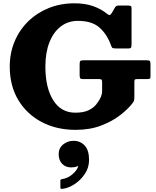

<svg xmlns="http://www.w3.org/2000/svg" viewBox="-20 -788 965 1191"><path d="M499.5 -414H888.5Q904.5 -414 909 -410Q913.5 -406 913.5 -388.5V-315.5Q913.5 -303 909.5 -300.2Q905.5 -297.5 893 -297.5H831.5Q820 -297.5 816.8 -294.5Q813.5 -291.5 813.5 -280V-187Q813.5 -171 811.2 -164Q809 -157 802 -148Q776.5 -114 727.8 -75.5Q679 -37 609 -9.8Q539 17.5 449.5 17.5Q330.5 17.5 238.2 -31.2Q146 -80 93.2 -168Q40.5 -256 40.5 -375Q40.5 -458.5 70.2 -530Q100 -601.5 154.2 -654.8Q208.5 -708 281.8 -737.8Q355 -767.5 442.5 -767.5Q508 -767.5 558 -749.8Q608 -732 644 -702.5Q654.5 -694 660 -694.8Q665.5 -695.5 673.5 -707.5L693.5 -742Q700.5 -753.5 714.5 -753.5H775.5Q786.5 -753.5 791.2 -750.8Q796 -748 796 -737V-515Q796 -501 793.5 -494.2Q791 -487.5 776.5 -487.5H698.5Q679 -487.5 675.5 -492.5Q672 -497.5 667 -511Q642.5 -577.5 596 -618Q549.5 -658.5 462.5 -658.5Q402.5 -658.5 357.2 -624Q312 -589.5 286.8 -526Q261.5 -462.5 261.5 -375Q261.5 -244 310 -166.5Q358.5 -89 447 -89Q496.5 -89 527.5 -103.2Q558.5 -117.5 576.8 -140Q595 -162.5 605.5 -186.5Q609.5 -196 611.5 -204.2Q613.5 -212.5 613.5 -227V-276.5Q613.5 -290.5 609.8 -294Q606 -297.5 593 -297.5H495.5Q479.5 -297.5 476.8 -304Q474 -310.5 474 -325V-390.5Q474 -407 479 -410.5Q484 -414 499.5 -414ZM344 168Q344 130.5 371.8 108Q399.5 85.5 435.5 85.5Q478.5 85.5 505.5 115Q532.5 144.5 532.5 204Q532.5 252 506.2 291Q480 330 441.8 354.8Q403.5 379.5 367.5 383.5Q360 384.5 357.2 382.8Q354.5 381 354.5 372.5V333Q354.5 324.5 364.5 323Q398 319 427 295Q456 271 464 247Q466 239.5 457.5 244Q444.5 250.5 422 250.5Q386.5 250.5 365.2 228Q344 205.5 344 168Z"/></svg>

Font: Besley* Heavy
Style: Regular
Weight: 800
Designer: Owen Earl
Foundry: indestructible type*
Version: Version 3.000; ttfautohint (v1.8.3)